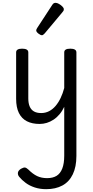

<svg xmlns="http://www.w3.org/2000/svg" viewBox="-20 -859 654 1357"><path d="M260 17Q207 17 170 -2Q133 -21 113.5 -60.5Q94 -100 94 -161V-489Q94 -502 104.5 -508.5Q115 -515 136 -515Q158 -515 169 -508.5Q180 -502 180 -489V-163Q180 -129 190 -106Q200 -83 220 -71.5Q240 -60 271 -60Q301 -60 326.5 -73Q352 -86 372.5 -110Q393 -134 408.5 -166.5Q424 -199 434 -237V-489Q434 -502 444.5 -508.5Q455 -515 477 -515Q498 -515 509 -508.5Q520 -502 520 -489V243Q520 320 494.5 373Q469 426 421 452Q373 478 306 478Q263 478 226 466Q189 454 161.5 433.5Q134 413 116 391Q105 378 106.5 362.5Q108 347 128 334Q146 324 156 325Q166 326 180 339Q212 371 242.5 385.5Q273 400 313 400Q353 400 379.5 384Q406 368 420 332.5Q434 297 434 241V-104Q420 -74 400.5 -51Q381 -28 358 -13Q335 2 310.5 9.5Q286 17 260 17ZM277 -610Q266 -610 251 -622Q236 -634 236 -644Q236 -647 237 -650Q238 -653 242 -660L349 -824Q354 -832 359.5 -835.5Q365 -839 373 -839Q383 -839 396.5 -831.5Q410 -824 420.5 -813.5Q431 -803 431 -794Q431 -787 428.5 -782.5Q426 -778 419 -770L296 -623Q284 -610 277 -610Z"/></svg>

Font: Playwrite IT Trad
Style: Regular
Weight: 400
Designer: Veronika Burian, José Scaglione
Foundry: TypeTogether
Version: Version 1.002